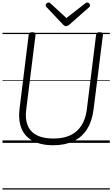

<svg xmlns="http://www.w3.org/2000/svg" viewBox="-20 -1149 903 1544"><path d="M409 19Q333 19 277.5 -1Q222 -21 188 -59Q154 -97 141.5 -151Q129 -205 137 -273L211 -871Q212 -881 218.5 -885.5Q225 -890 240 -890Q254 -890 260.5 -885.5Q267 -881 266 -871L191 -269Q181 -195 202 -142Q223 -89 275 -62Q327 -35 410 -35Q489 -35 545 -61Q601 -87 634.5 -139Q668 -191 678 -267L753 -871Q754 -881 760.5 -885.5Q767 -890 782 -890Q810 -890 808 -871L732 -266Q720 -173 679.5 -109.5Q639 -46 571 -13.5Q503 19 409 19ZM682 -1129Q690 -1129 697 -1121.5Q704 -1114 704 -1106Q704 -1102 703 -1099Q702 -1096 698 -1092L538 -951Q531 -946 525 -942.5Q519 -939 510 -939Q502 -939 497 -942.5Q492 -946 486 -952L353 -1093Q350 -1097 348.5 -1101Q347 -1105 347 -1107Q347 -1116 355.5 -1122.5Q364 -1129 371 -1129Q376 -1129 380 -1126.5Q384 -1124 388 -1120L514 -1004L663 -1120Q669 -1124 673 -1126.5Q677 -1129 682 -1129ZM0 365H863V375H0ZM0 -20H863V0H0ZM0 -505H863V-500H0ZM0 -885H863V-875H0Z"/></svg>

Font: Playwrite GB S Guides
Style: Italic
Weight: 400
Italic angle: -7.01216°
Designer: Veronika Burian, José Scaglione
Foundry: TypeTogether
Version: Version 1.002